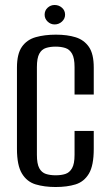

<svg xmlns="http://www.w3.org/2000/svg" viewBox="-20 -738 439 770"><path d="M203 12Q158 12 123 1.5Q88 -9 68 -42Q48 -75 48 -141V-467Q48 -522 68 -550.5Q88 -579 123.5 -589Q159 -599 204 -599Q250 -599 283.5 -588.5Q317 -578 336.5 -550Q356 -522 356 -467V-359H279V-469Q279 -505 269 -522.5Q259 -540 242 -545.5Q225 -551 203 -551Q181 -551 164 -545.5Q147 -540 137.5 -522.5Q128 -505 128 -469V-117Q128 -81 137.5 -63.5Q147 -46 164 -40.5Q181 -35 203 -35Q226 -35 242.5 -40.5Q259 -46 269 -63.5Q279 -81 279 -117V-213H356V-141Q356 -74 336.5 -41.5Q317 -9 283 1.5Q249 12 203 12ZM199 -640Q183 -640 171 -651.5Q159 -663 159 -679Q159 -696 171 -707Q183 -718 199 -718Q216 -718 228.5 -707Q241 -696 241 -679Q241 -663 228.5 -651.5Q216 -640 199 -640Z"/></svg>

Font: Alumni Sans Thin Medium
Style: Regular
Weight: 500
Version: Version 1.018